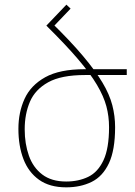

<svg xmlns="http://www.w3.org/2000/svg" viewBox="-20 -789 580 824"><path d="M345 -467Q243 -467 187 -436Q131 -405 108.5 -352.5Q86 -300 86 -234Q86 -172 104 -121Q122 -70 161.5 -40Q201 -10 264 -10Q317 -10 358.5 -30Q400 -50 424 -101Q448 -152 448 -243Q448 -290 436.5 -333Q425 -376 396 -425Q367 -474 314.5 -535.5Q262 -597 179 -679L198 -695Q282 -613 335.5 -549.5Q389 -486 419.5 -435Q450 -384 462 -337.5Q474 -291 474 -243Q474 -145 447.5 -88.5Q421 -32 373.5 -8.5Q326 15 264 15Q193 15 147.5 -17.5Q102 -50 80.5 -106.5Q59 -163 59 -236Q59 -307 85.5 -365Q112 -423 174 -457.5Q236 -492 343 -492H524V-467ZM179 -679 265 -769 283 -752 197 -662Z"/></svg>

Font: Noto Sans Armenian Thin
Style: Regular
Weight: 250
Version: Version 2.007